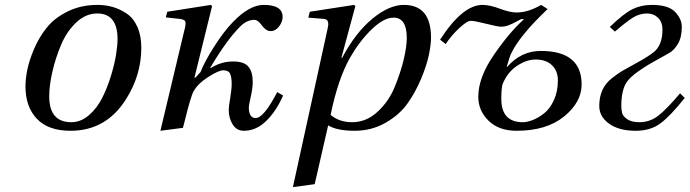

<svg xmlns="http://www.w3.org/2000/svg" viewBox="-20 -522 2816 784"><path d="M84 -169Q84 -199 91.5 -237Q99 -275 119.5 -323Q140 -371 171.5 -410Q203 -449 257 -475.5Q311 -502 378 -502Q411 -502 440.5 -493.5Q470 -485 497.5 -466.5Q525 -448 541 -412Q557 -376 557 -327Q557 -215 494 -116Q413 12 268 12Q177 12 130.5 -37Q84 -86 84 -169ZM181 -129Q181 -23 271 -23Q310 -23 343 -51.5Q376 -80 397 -121.5Q418 -163 433 -212Q448 -261 454 -299.5Q460 -338 460 -362Q460 -467 377 -467Q330 -467 291 -430Q252 -393 229 -338Q206 -283 193.5 -227.5Q181 -172 181 -129Z M635 12 732 -395Q740 -424 737 -433.5Q734 -443 712 -445L657 -451L663 -474L841 -502L846 -497L774 -205H778L799 -228Q814 -268 854 -331Q894 -394 932 -433Q999 -502 1057 -502Q1134 -502 1134 -453Q1134 -433 1119.5 -414Q1105 -395 1085 -395Q1066 -395 1049.5 -418Q1033 -441 1019 -441Q988 -441 961 -414Q905 -358 839 -246V-243Q882 -271 932 -271Q977 -271 994.5 -249.5Q1012 -228 1012 -188Q1012 -163 1004 -127Q996 -91 996 -85Q996 -40 1024 -40Q1057 -40 1112 -146L1136 -132Q1108 -68 1067 -28Q1026 12 976 12Q946 12 930 -14Q914 -40 914 -73Q914 -86 920 -121.5Q926 -157 926 -180Q926 -207 919.5 -221Q913 -235 892 -235Q873 -235 830 -207.5Q787 -180 770 -148Q759 -129 733 -23L727 0Z M1176 242 1316 -397Q1320 -414 1320.5 -422.5Q1321 -431 1317 -437.5Q1313 -444 1301 -445L1239 -450L1245 -474L1426 -502L1431 -497L1374 -286H1377Q1432 -389 1500.5 -445.5Q1569 -502 1629 -502Q1740 -502 1740 -368Q1740 -341 1731.5 -299Q1723 -257 1700 -201.5Q1677 -146 1644 -99.5Q1611 -53 1554 -20.5Q1497 12 1428 12Q1356 12 1320 -10L1265 230ZM1330 -53Q1365 -23 1418 -23Q1475 -23 1521 -65Q1567 -107 1591.5 -166.5Q1616 -226 1628.5 -279Q1641 -332 1641 -367Q1641 -450 1587 -450Q1547 -450 1497.5 -402Q1448 -354 1409 -286Q1360 -199 1330 -53Z M1777 -360Q1869 -502 1950 -502Q1980 -502 2021 -486.5Q2062 -471 2090 -471Q2136 -471 2190 -502L2216 -485Q2102 -377 2067 -303Q2061 -291 2049 -249H2051Q2108 -314 2188 -314Q2355 -314 2355 -177Q2355 -105 2283.5 -46.5Q2212 12 2089 12Q2017 12 1975 -29Q1933 -70 1933 -127Q1933 -205 1996 -297Q2059 -389 2120 -444H2108Q2103 -442 2087 -433Q2071 -424 2056 -418.5Q2041 -413 2026 -413Q2012 -413 1965 -425Q1918 -437 1902 -437Q1887 -437 1854 -406Q1821 -375 1800 -342ZM2027 -118Q2027 -23 2115 -23Q2132 -23 2154.5 -31.5Q2177 -40 2201 -58.5Q2225 -77 2241.5 -112.5Q2258 -148 2258 -194Q2258 -232 2234 -255.5Q2210 -279 2167 -279Q2130 -279 2091 -253Q2052 -227 2032 -178Q2027 -159 2027 -118Z M2427 -89Q2427 -126 2439.5 -153.5Q2452 -181 2476.5 -201Q2501 -221 2525.5 -235Q2550 -249 2586.5 -269Q2623 -289 2648 -308Q2685 -336 2685 -401Q2685 -432 2667 -449.5Q2649 -467 2622 -467Q2591 -467 2563.5 -449.5Q2536 -432 2491 -393L2470 -412Q2527 -467 2562.5 -484.5Q2598 -502 2642 -502Q2709 -502 2736.5 -473.5Q2764 -445 2764 -412Q2764 -370 2748.5 -343.5Q2733 -317 2712.5 -305.5Q2692 -294 2649 -270Q2606 -246 2572 -220Q2538 -194 2527.5 -163.5Q2517 -133 2517 -91Q2517 -73 2520.5 -60Q2524 -47 2541.5 -35Q2559 -23 2591 -23Q2634 -23 2668.5 -50Q2703 -77 2757 -141L2776 -122Q2717 -48 2676.5 -18Q2636 12 2576 12Q2507 12 2467 -17Q2427 -46 2427 -89Z"/></svg>

Font: Heuristica
Style: Italic
Weight: 400
Italic angle: -13°
Version: Version 1.0.2